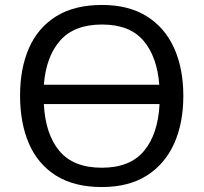

<svg xmlns="http://www.w3.org/2000/svg" viewBox="-20 -745 822 775"><path d="M720 -358Q720 -247 682.5 -164.5Q645 -82 572 -36Q499 10 391 10Q280 10 206.5 -36Q133 -82 97 -165Q61 -248 61 -359Q61 -469 97 -551Q133 -633 206.5 -679Q280 -725 392 -725Q499 -725 572 -679.5Q645 -634 682.5 -551.5Q720 -469 720 -358ZM392 -646Q280 -646 223 -581.5Q166 -517 157 -403H623Q614 -517 558.5 -581.5Q503 -646 392 -646ZM391 -68Q505 -68 561.5 -136Q618 -204 624 -325H157Q163 -204 219.5 -136Q276 -68 391 -68Z"/></svg>

Font: Go Noto Kurrent-Regular
Style: Regular
Weight: 400
Designer: Monotype Design Team
Foundry: Monotype Imaging Inc.
Version: Version 2.012; ttfautohint (v1.8.4.7-5d5b)